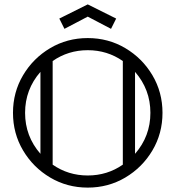

<svg xmlns="http://www.w3.org/2000/svg" viewBox="-20 -854 799 874"><path d="M379.4 0Q285.6 0 208.3 -45.9Q130.9 -91.8 85 -169.2Q39.1 -246.6 39.1 -340.3Q39.1 -434.1 85 -511.5Q130.9 -588.9 208.3 -634.8Q285.6 -680.7 379.4 -680.7Q473.1 -680.7 550.5 -634.8Q627.9 -588.9 673.8 -511.5Q719.7 -434.1 719.7 -340.3Q719.7 -246.6 673.8 -169.2Q627.9 -91.8 550.5 -45.9Q473.1 0 379.4 0ZM164.1 -153.8V-526.9Q94.2 -446.8 94.2 -340.3Q94.2 -233.9 164.1 -153.8ZM379.4 -55.2Q468.3 -55.2 539.1 -104.5V-576.2Q468.3 -625.5 379.4 -625.5Q290.5 -625.5 219.7 -576.2V-104.5Q290.5 -55.2 379.4 -55.2ZM594.7 -153.8Q664.6 -233.9 664.6 -340.3Q664.6 -446.8 594.7 -526.9ZM379.4 -834 508.8 -769.5 485.4 -722.7 379.4 -778.3 273.4 -722.7 250 -769.5Z"/></svg>

Font: X Company
Style: Regular
Weight: 400
Designer: GGBotNet
Foundry: GGBotNet
Version: 0.90